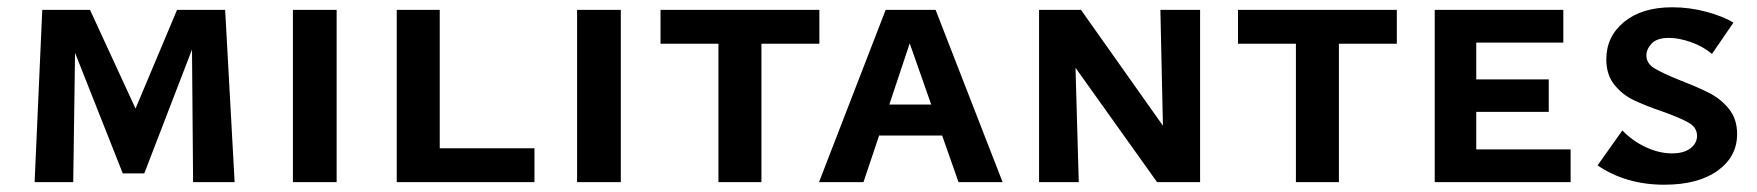

<svg xmlns="http://www.w3.org/2000/svg" viewBox="-20 -500 4822 527"><path d="M510 0 507 -364 376 -24H317L186 -355L181 0H75L96 -473H227L352 -202L466 -473H598L624 0Z M784 -473H904V0H784Z M1447 -93V0H1069V-473H1187V-93Z M1564 -473H1684V0H1564Z M2229 -380H2070V0H1952V-380H1793V-473H2229Z M2566 -128H2393L2350 0H2228L2411 -473H2548L2732 0H2611ZM2536 -213 2477 -381 2421 -213Z M3274 -473V0H3156L2932 -314L2941 0H2832V-473H2947L3172 -155L3165 -473Z M3814 -380H3655V0H3537V-380H3378V-473H3814Z M4291 -90V0H3918V-473H4271V-383H4032V-282H4231V-193H4032V-90Z M4543 -194Q4496 -210 4464.5 -225Q4433 -240 4411 -267.5Q4389 -295 4389 -337Q4389 -400 4438 -440Q4487 -480 4570 -480Q4618 -480 4664 -467.5Q4710 -455 4738 -438L4679 -352Q4654 -373 4621 -384.5Q4588 -396 4561 -396Q4528 -396 4513.5 -380.5Q4499 -365 4499 -348Q4499 -326 4521 -312.5Q4543 -299 4593 -279Q4642 -260 4673 -244Q4704 -228 4726 -200.5Q4748 -173 4748 -132Q4748 -70 4694.5 -31.5Q4641 7 4548 7Q4443 7 4365 -46L4433 -142Q4461 -113 4497.5 -96Q4534 -79 4569 -79Q4602 -79 4620 -93Q4638 -107 4638 -127Q4638 -150 4615.5 -163Q4593 -176 4543 -194Z"/></svg>

Font: Ysabeau SC
Style: Bold
Weight: 700
Designer: Christian Thalmann (Catharsis Fonts)
Version: Version 0.003